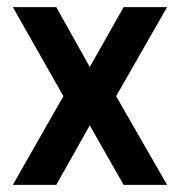

<svg xmlns="http://www.w3.org/2000/svg" viewBox="-20 -519 505 539"><path d="M16 -499H138L232 -331L327 -499H449L306 -249L449 0H327L232 -167L138 0H16L158 -249Z"/></svg>

Font: TypoPRO Titillium Text
Style: 800 wt
Weight: 800
Designer: Accademia di Belle Arti di Urbino and others
Foundry: Accademia di Belle Arti di Urbino and others.
Version: Version 25.000